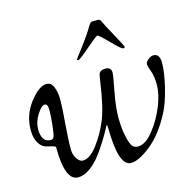

<svg xmlns="http://www.w3.org/2000/svg" viewBox="-98 -747 871 858"><g transform="rotate(-15 337.5 -317.5)"><path d="M383 -629 389 -638Q394 -646 401 -646H427Q437 -646 441 -636Q455 -606 474 -573Q512 -504 512 -499Q512 -494 504 -494Q496 -494 454.5 -536.5Q413 -579 407 -579Q401 -579 352.5 -537Q304 -495 297.5 -495Q291 -495 291 -497.5Q291 -500 301 -513Q311 -526 324.5 -544Q338 -562 347 -574.5Q356 -587 363.5 -598Q371 -609 375 -616Q379 -623 383 -629ZM10 -248Q10 -317 53 -373Q96 -429 131 -429Q153 -429 163 -404Q173 -379 173 -345Q173 -311 167 -240Q161 -169 161 -117Q161 -94 173.5 -75Q186 -56 200 -56Q233 -56 268 -102Q303 -148 326.5 -204.5Q350 -261 367 -381Q370 -402 372 -409Q377 -427 403.5 -427Q430 -427 430 -402Q430 -388 416.5 -319Q403 -250 403 -201Q403 -152 411 -115Q419 -78 428 -65.5Q437 -53 455 -53Q490 -53 527 -100Q564 -147 585.5 -201.5Q607 -256 607 -297.5Q607 -339 597.5 -363Q588 -387 588 -397.5Q588 -408 601 -418.5Q614 -429 626 -429Q655 -429 655 -386Q655 -343 638.5 -275Q622 -207 600 -166Q555 -80 498.5 -35Q442 10 406 10Q349 10 347 -163Q347 -182 344 -182Q343 -182 332.5 -162Q322 -142 304.5 -114Q287 -86 265.5 -57.5Q244 -29 216 -9Q188 11 161 11Q100 11 100 -144Q100 -149 86 -152.5Q72 -156 55 -160.5Q38 -165 24 -187.5Q10 -210 10 -248ZM43 -243Q43 -182 86 -182Q97 -182 101 -193Q105 -204 109.5 -244.5Q114 -285 114 -313.5Q114 -342 99.5 -342Q85 -342 64 -309.5Q43 -277 43 -243Z"/></g></svg>

Font: Sorts Mill Goudy
Style: Italic
Weight: 400
Italic angle: -7.40001°
Version: Version 003.101